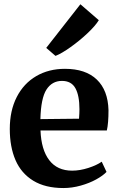

<svg xmlns="http://www.w3.org/2000/svg" viewBox="-20 -892 569 922"><path d="M27 -272.5Q27 -361 60.5 -426.2Q94 -491.5 154 -526.5Q214 -561.5 292 -561.5Q391 -561.5 444.8 -510Q498.5 -458.5 501 -363Q501 -299 493 -265.5H174.5Q178 -173 216.5 -122.8Q255 -72.5 326.5 -72.5Q363.5 -72.5 404 -85.5Q444.5 -98.5 468.5 -115.5L491.5 -66.5Q474.5 -48.5 442 -30.5Q409.5 -12.5 367.8 -0.8Q326 11 284.5 11Q197.5 11 139.8 -24.2Q82 -59.5 54.5 -123Q27 -186.5 27 -272.5ZM359.5 -322Q361.5 -350 361.5 -367.5Q361.5 -433.5 342 -468.5Q322.5 -503.5 277.5 -503.5Q230 -503.5 203.2 -462Q176.5 -420.5 174 -320ZM246 -624 202 -662 366 -871.5 454.5 -795Q438 -768 399.8 -732Q361.5 -696 319 -665.8Q276.5 -635.5 247.5 -624Z"/></svg>

Font: Merriweather Text
Style: Bold
Weight: 700
Designer: Eben Sorkin
Foundry: Eben Sorkin
Version: Version 2.100